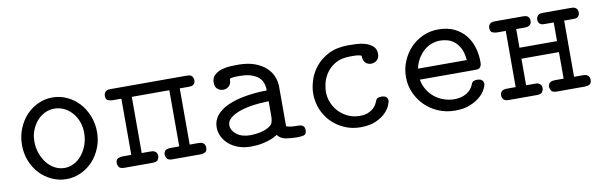

<svg xmlns="http://www.w3.org/2000/svg" viewBox="-38 -733 3226 1033"><g transform="rotate(-10 1575.0 -217.0)"><path d="M57 -216Q57 -263 73.5 -304Q90 -345 117.5 -375Q145 -405 182.5 -422.5Q220 -440 262 -440Q304 -440 341.5 -422.5Q379 -405 406.5 -375Q434 -345 450.5 -304Q467 -263 467 -216Q467 -169 450.5 -128.5Q434 -88 406 -58Q378 -28 340.5 -11Q303 6 262 6Q221 6 183.5 -11Q146 -28 118 -57.5Q90 -87 73.5 -127.5Q57 -168 57 -216ZM126 -223Q126 -188 137 -157.5Q148 -127 166.5 -104Q185 -81 209.5 -68Q234 -55 262 -55Q290 -55 314.5 -68Q339 -81 357.5 -104Q376 -127 387 -157.5Q398 -188 398 -223Q398 -257 387 -285.5Q376 -314 357 -335Q338 -356 313.5 -367.5Q289 -379 262 -379Q235 -379 210.5 -367.5Q186 -356 167.5 -335Q149 -314 137.5 -285.5Q126 -257 126 -223Z M542 -30Q542 -52 555 -57Q568 -62 579 -62H627V-369H579Q569 -369 555.5 -373.5Q542 -378 542 -399Q542 -410 549 -420Q556 -430 577 -430H996Q1017 -430 1024 -420Q1031 -410 1031 -399Q1031 -388 1027 -382Q1023 -376 1017 -373Q1011 -370 1004.5 -369.5Q998 -369 993 -369H946V-62H993Q997 -62 1003.5 -61.5Q1010 -61 1016 -58Q1022 -55 1026.5 -48.5Q1031 -42 1031 -31Q1031 -12 1020 -6Q1009 0 994 0H841Q817 0 810.5 -11.5Q804 -23 804 -31Q804 -42 808 -48Q812 -54 817.5 -57Q823 -60 829.5 -61Q836 -62 841 -62H889V-369H684V-62H731Q735 -62 741.5 -61.5Q748 -61 754 -58Q760 -55 764.5 -48.5Q769 -42 769 -31Q769 -22 762.5 -11Q756 0 732 0H579Q555 0 548.5 -11Q542 -22 542 -30Z M1105 -128Q1105 -164 1127 -191.5Q1149 -219 1188.5 -237.5Q1228 -256 1283.5 -266Q1339 -276 1405 -277Q1405 -331 1369.5 -355Q1334 -379 1277 -379Q1270 -379 1261 -379Q1252 -379 1241 -378Q1226 -376 1223 -374.5Q1220 -373 1220 -367Q1220 -353 1215 -344Q1210 -335 1203 -330Q1196 -325 1189 -323Q1182 -321 1176 -321Q1158 -321 1144.5 -332.5Q1131 -344 1131 -367Q1131 -394 1147.5 -409Q1164 -424 1187.5 -431Q1211 -438 1235.5 -439Q1260 -440 1276 -440Q1330 -440 1367.5 -426Q1405 -412 1429 -389.5Q1453 -367 1463.5 -339.5Q1474 -312 1474 -285V-69Q1480 -67 1491 -64Q1502 -61 1534 -61Q1540 -61 1547 -60.5Q1554 -60 1560 -57Q1566 -54 1570 -48Q1574 -42 1574 -31Q1574 -8 1559.5 -4Q1545 0 1524 0Q1495 0 1464 -4.5Q1433 -9 1416 -32Q1398 -20 1378.5 -13Q1359 -6 1339.5 -1.5Q1320 3 1302 4.5Q1284 6 1270 6Q1232 6 1201.5 -5Q1171 -16 1149.5 -35Q1128 -54 1116.5 -78Q1105 -102 1105 -128ZM1174 -128Q1174 -99 1202 -77Q1230 -55 1277 -55Q1280 -55 1289 -55.5Q1298 -56 1311 -57.5Q1324 -59 1338 -62.5Q1352 -66 1366 -72Q1395 -86 1400 -101.5Q1405 -117 1405 -134V-218Q1296 -215 1235 -190Q1174 -165 1174 -128Z M1648 -216Q1648 -249 1660 -288Q1672 -327 1699.5 -361Q1727 -395 1771 -417.5Q1815 -440 1880 -440Q1897 -440 1922.5 -439Q1948 -438 1971.5 -431Q1995 -424 2012 -409Q2029 -394 2029 -367Q2029 -345 2015.5 -333Q2002 -321 1984 -321Q1966 -321 1953.5 -332.5Q1941 -344 1940 -370Q1940 -373 1933.5 -375Q1927 -377 1918 -378Q1909 -379 1898.5 -379Q1888 -379 1880 -379Q1829 -379 1797.5 -360.5Q1766 -342 1748 -315.5Q1730 -289 1723.5 -261.5Q1717 -234 1717 -216Q1717 -182 1729.5 -152.5Q1742 -123 1763.5 -101.5Q1785 -80 1813.5 -67.5Q1842 -55 1874 -55Q1902 -55 1920 -62.5Q1938 -70 1949 -80Q1960 -90 1965.5 -100Q1971 -110 1973 -115Q1978 -130 1986 -133.5Q1994 -137 2006 -137Q2008 -137 2014 -136.5Q2020 -136 2026 -133.5Q2032 -131 2036.5 -125Q2041 -119 2041 -109Q2041 -103 2033.5 -84Q2026 -65 2006.5 -45Q1987 -25 1953.5 -9.5Q1920 6 1868 6Q1821 6 1780.5 -12Q1740 -30 1710.5 -60Q1681 -90 1664.5 -130.5Q1648 -171 1648 -216Z M2155 -217Q2155 -263 2172 -303.5Q2189 -344 2218 -374.5Q2247 -405 2286 -422.5Q2325 -440 2370 -440Q2419 -440 2455.5 -423Q2492 -406 2516 -377Q2540 -348 2552 -309.5Q2564 -271 2564 -228Q2564 -214 2560.5 -206.5Q2557 -199 2551.5 -195.5Q2546 -192 2539 -191.5Q2532 -191 2524 -191H2226Q2232 -159 2248 -133.5Q2264 -108 2286.5 -90.5Q2309 -73 2336.5 -64Q2364 -55 2392 -55Q2402 -55 2416.5 -57Q2431 -59 2446 -65.5Q2461 -72 2474.5 -84Q2488 -96 2496 -115Q2501 -129 2508 -133Q2515 -137 2529 -137Q2531 -137 2537 -136.5Q2543 -136 2549 -133.5Q2555 -131 2559.5 -125Q2564 -119 2564 -109Q2564 -100 2554.5 -80.5Q2545 -61 2524 -42Q2503 -23 2468.5 -8.5Q2434 6 2385 6Q2337 6 2295 -11.5Q2253 -29 2222 -59.5Q2191 -90 2173 -130.5Q2155 -171 2155 -217ZM2493 -251Q2490 -290 2477.5 -314.5Q2465 -339 2447.5 -353.5Q2430 -368 2409.5 -373.5Q2389 -379 2370 -379Q2344 -379 2320 -369.5Q2296 -360 2277.5 -342.5Q2259 -325 2245.5 -301.5Q2232 -278 2227 -251Z M2642 -31Q2642 -42 2646 -48Q2650 -54 2655.5 -57Q2661 -60 2667.5 -61Q2674 -62 2679 -62H2727V-369H2680Q2666 -369 2654 -374.5Q2642 -380 2642 -400Q2642 -411 2649.5 -420.5Q2657 -430 2679 -430H2833Q2836 -430 2842 -429.5Q2848 -429 2854 -426Q2860 -423 2864 -417Q2868 -411 2868 -400Q2868 -389 2864 -383Q2860 -377 2854.5 -374Q2849 -371 2843 -370Q2837 -369 2832 -369H2784V-267H2989V-369H2942Q2937 -369 2930.5 -369.5Q2924 -370 2918 -373Q2912 -376 2908 -382.5Q2904 -389 2904 -400Q2904 -409 2911 -419.5Q2918 -430 2941 -430H3095Q3098 -430 3104 -429.5Q3110 -429 3116 -426Q3122 -423 3126.5 -416.5Q3131 -410 3131 -399Q3131 -388 3127 -382Q3123 -376 3117.5 -373Q3112 -370 3105.5 -369.5Q3099 -369 3094 -369H3046V-62H3093Q3097 -62 3103.5 -61.5Q3110 -61 3116 -58Q3122 -55 3126.5 -48.5Q3131 -42 3131 -31Q3131 -12 3120 -6Q3109 0 3094 0H2941Q2917 0 2910.5 -11.5Q2904 -23 2904 -31Q2904 -42 2908 -48Q2912 -54 2917.5 -57Q2923 -60 2929.5 -61Q2936 -62 2941 -62H2989V-207H2784V-62H2831Q2835 -62 2841.5 -61.5Q2848 -61 2854 -58Q2860 -55 2864.5 -48.5Q2869 -42 2869 -31Q2869 -22 2862.5 -11Q2856 0 2832 0H2679Q2657 0 2649.5 -10Q2642 -20 2642 -31Z"/></g></svg>

Font: CMU Typewriter Custom
Style: Regular
Weight: 500
Monospace: yes
Version: Version 0.7.0